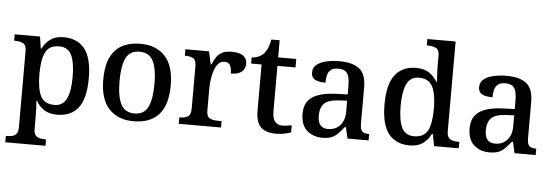

<svg xmlns="http://www.w3.org/2000/svg" viewBox="-58 -947 3963 1375"><g transform="rotate(5 1923.5 -260.0)"><path d="M16 240V194H26Q46 194 64 189.5Q82 185 93 170Q104 155 104 125V-422Q104 -466 81.5 -478Q59 -490 27 -490H16V-536H198L211 -450H215Q237 -494 273.5 -520Q310 -546 368 -546Q467 -546 519.5 -479.5Q572 -413 572 -268Q572 -123 520 -56Q468 11 369 11Q311 11 275 -12.5Q239 -36 217 -75H212Q214 -57 215 -35Q216 -13 216.5 7Q217 27 217 41V128Q217 157 228.5 171Q240 185 258 189.5Q276 194 296 194H305V240ZM343 -57Q403 -57 429.5 -110.5Q456 -164 456 -268Q456 -373 430 -425.5Q404 -478 342 -478Q270 -478 243.5 -425.5Q217 -373 217 -268Q217 -164 243.5 -110.5Q270 -57 343 -57Z M917 10Q805 10 740.5 -59Q676 -128 676 -269Q676 -410 738 -478.5Q800 -547 920 -547Q1032 -547 1096.5 -478.5Q1161 -410 1161 -269Q1161 -128 1099 -59Q1037 10 917 10ZM919 -46Q988 -46 1016 -102.5Q1044 -159 1044 -269Q1044 -380 1015.5 -435Q987 -490 918 -490Q849 -490 821 -435Q793 -380 793 -269Q793 -159 821.5 -102.5Q850 -46 919 -46Z M1242 0V-46H1245Q1279 -46 1302 -58.5Q1325 -71 1325 -118V-422Q1325 -466 1302 -478Q1279 -490 1246 -490H1243V-536H1413L1433 -444H1438Q1451 -474 1466.5 -497.5Q1482 -521 1507.5 -534Q1533 -547 1576 -547Q1632 -547 1659 -527Q1686 -507 1686 -471Q1686 -435 1660.5 -413Q1635 -391 1582 -391Q1582 -432 1570.5 -451.5Q1559 -471 1530 -471Q1503 -471 1485 -450.5Q1467 -430 1457 -398.5Q1447 -367 1442.5 -333.5Q1438 -300 1438 -275V-113Q1438 -69 1461 -57.5Q1484 -46 1516 -46H1546V0Z M1942 10Q1869 10 1832.5 -24.5Q1796 -59 1796 -146V-475H1721V-519Q1743 -519 1766.5 -528.5Q1790 -538 1805 -554Q1822 -572 1833 -597.5Q1844 -623 1851 -659H1910V-536H2040V-475H1910V-147Q1910 -98 1929 -75Q1948 -52 1982 -52Q2001 -52 2017 -54.5Q2033 -57 2049 -60V-9Q2035 -3 2005.5 3.5Q1976 10 1942 10Z M2275 10Q2208 10 2163.5 -29.5Q2119 -69 2119 -151Q2119 -231 2175.5 -269.5Q2232 -308 2346 -312L2429 -315V-373Q2429 -409 2423.5 -435.5Q2418 -462 2400.5 -477.5Q2383 -493 2346 -493Q2312 -493 2294 -479Q2276 -465 2269.5 -440.5Q2263 -416 2263 -385Q2213 -385 2187 -399.5Q2161 -414 2161 -449Q2161 -485 2187 -506Q2213 -527 2256 -537Q2299 -547 2350 -547Q2446 -547 2494 -508.5Q2542 -470 2542 -375V-117Q2542 -76 2555.5 -61Q2569 -46 2603 -46H2607V0H2455L2437 -80H2429Q2407 -53 2387.5 -32.5Q2368 -12 2342 -1Q2316 10 2275 10ZM2309 -56Q2364 -56 2396.5 -92.5Q2429 -129 2429 -191V-270L2371 -267Q2294 -263 2265 -233.5Q2236 -204 2236 -146Q2236 -56 2309 -56Z M2902 10Q2803 10 2750.5 -56.5Q2698 -123 2698 -267Q2698 -412 2750.5 -479.5Q2803 -547 2901 -547Q2959 -547 2995 -523Q3031 -499 3053 -461H3059Q3056 -487 3054.5 -519Q3053 -551 3053 -575V-648Q3053 -691 3028.5 -702.5Q3004 -714 2971 -714H2963V-760H3166V-114Q3166 -85 3177.5 -70Q3189 -55 3207.5 -50.5Q3226 -46 3248 -46H3255V0H3078L3061 -86H3055Q3033 -42 2997 -16Q2961 10 2902 10ZM2928 -58Q2999 -58 3026 -109.5Q3053 -161 3053 -268Q3053 -370 3026 -424.5Q2999 -479 2927 -479Q2866 -479 2840 -424.5Q2814 -370 2814 -267Q2814 -162 2840 -110Q2866 -58 2928 -58Z M3476 10Q3409 10 3364.5 -29.5Q3320 -69 3320 -151Q3320 -231 3376.5 -269.5Q3433 -308 3547 -312L3630 -315V-373Q3630 -409 3624.5 -435.5Q3619 -462 3601.5 -477.5Q3584 -493 3547 -493Q3513 -493 3495 -479Q3477 -465 3470.5 -440.5Q3464 -416 3464 -385Q3414 -385 3388 -399.5Q3362 -414 3362 -449Q3362 -485 3388 -506Q3414 -527 3457 -537Q3500 -547 3551 -547Q3647 -547 3695 -508.5Q3743 -470 3743 -375V-117Q3743 -76 3756.5 -61Q3770 -46 3804 -46H3808V0H3656L3638 -80H3630Q3608 -53 3588.5 -32.5Q3569 -12 3543 -1Q3517 10 3476 10ZM3510 -56Q3565 -56 3597.5 -92.5Q3630 -129 3630 -191V-270L3572 -267Q3495 -263 3466 -233.5Q3437 -204 3437 -146Q3437 -56 3510 -56Z"/></g></svg>

Font: Noto Serif Khojki Medium
Style: Regular
Weight: 500
Version: Version 2.003